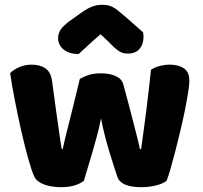

<svg xmlns="http://www.w3.org/2000/svg" viewBox="-20 -764 840 796"><path d="M328 -15Q314 -3 290 4.5Q266 12 233 12Q192 12 162 0.5Q132 -11 122 -32Q111 -56 96.5 -108Q82 -160 68 -222Q54 -284 41.5 -348Q29 -412 22 -461Q36 -475 59.5 -485.5Q83 -496 111 -496Q146 -496 168.5 -480.5Q191 -465 196 -427Q206 -351 213 -301.5Q220 -252 224.5 -220.5Q229 -189 231.5 -172.5Q234 -156 236 -146H240Q243 -162 250.5 -192.5Q258 -223 268 -262Q278 -301 289 -346.5Q300 -392 311 -437Q331 -448 350.5 -454Q370 -460 399 -460Q434 -460 459 -449Q484 -438 491 -415Q503 -371 514 -329.5Q525 -288 534 -252.5Q543 -217 550 -189.5Q557 -162 560 -146H565Q576 -223 586.5 -306Q597 -389 606 -475Q624 -486 644 -491Q664 -496 684 -496Q719 -496 742 -481Q765 -466 765 -429Q765 -413 760 -381Q755 -349 747 -309Q739 -269 728.5 -225Q718 -181 707.5 -140Q697 -99 687.5 -66Q678 -33 671 -15Q657 -3 628 4.5Q599 12 566 12Q482 12 467 -30Q461 -48 452 -75.5Q443 -103 433 -136Q423 -169 414 -204.5Q405 -240 399 -273Q392 -238 382 -200.5Q372 -163 361.5 -127.5Q351 -92 342 -62.5Q333 -33 328 -15ZM397 -622Q363 -593 344 -575Q325 -557 306 -540Q267 -540 244 -558.5Q221 -577 221 -606Q221 -626 232 -642Q243 -658 269 -677L318 -712Q342 -729 361.5 -736.5Q381 -744 401 -744Q414 -744 424.5 -742.5Q435 -741 446 -735.5Q457 -730 470 -719.5Q483 -709 503 -692L573 -630Q574 -625 574.5 -621Q575 -617 575 -612Q575 -581 558.5 -561.5Q542 -542 511 -542Q501 -542 493 -543.5Q485 -545 476.5 -550Q468 -555 457 -564.5Q446 -574 431 -590Z"/></svg>

Font: Baloo Chettan
Style: Regular
Weight: 400
Designer: Maithili Shingre and Ek Type
Foundry: Ek Type
Version: Version 1.443;PS 1.000;hotconv 16.6.51;makeotf.lib2.5.65220;